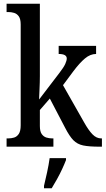

<svg xmlns="http://www.w3.org/2000/svg" viewBox="-20 -780 562 1021"><path d="M15 0V-44H24Q40 -44 55 -48.5Q70 -53 80 -68Q90 -83 90 -114V-650Q90 -679 80 -693Q70 -707 55 -711.5Q40 -716 24 -716H15V-760H192V-375Q192 -362 191.5 -342Q191 -322 190 -301.5Q189 -281 188.5 -267Q188 -253 188 -251L295 -391Q319 -422 327 -440Q335 -458 335 -469Q335 -493 292 -493V-536H491V-493Q460 -493 431.5 -469Q403 -445 370 -401L315 -327L428 -128Q451 -87 472 -65.5Q493 -44 518 -44H522V0H509Q454 0 422.5 -6.5Q391 -13 370 -34.5Q349 -56 326 -101L245 -256L192 -195V-110Q192 -81 202 -67Q212 -53 227 -48.5Q242 -44 258 -44H264V0ZM214 208Q222 175 230.5 136Q239 97 244 61H331V71Q323 92 310.5 119Q298 146 283 173Q268 200 255 221H214Z"/></svg>

Font: Noto Serif Tamil Condensed Medium
Style: Italic
Weight: 500
Width: 3
Italic angle: -12°
Designer: Indian Type Foundry, Tom Grace, and the Monotype Design Team
Foundry: Monotype Imaging Inc.
Version: Version 2.003; ttfautohint (v1.8.4.7-5d5b)